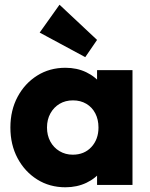

<svg xmlns="http://www.w3.org/2000/svg" viewBox="-20 -783 635 813"><path d="M257 10Q190 10 137.5 -23Q85 -56 54.5 -113Q24 -170 24 -243Q24 -316 54.5 -373Q85 -430 137.5 -463Q190 -496 257 -496Q306 -496 345.5 -477Q385 -458 410 -424.5Q435 -391 438 -348V-138Q435 -95 410.5 -61.5Q386 -28 346 -9Q306 10 257 10ZM288 -128Q337 -128 367 -160.5Q397 -193 397 -243Q397 -277 383.5 -303Q370 -329 345.5 -343.5Q321 -358 289 -358Q257 -358 232.5 -343.5Q208 -329 193.5 -303Q179 -277 179 -243Q179 -210 193 -184Q207 -158 232 -143Q257 -128 288 -128ZM391 0V-131L414 -249L391 -367V-486H541V0ZM341 -541 148 -645 232 -763 391 -614Z"/></svg>

Font: Outfit-Bold
Style: Bold
Weight: 700
Designer: Rodrigo Fuenzalida
Foundry: fragTYPE
Version: Version 1.000